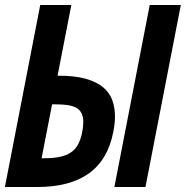

<svg xmlns="http://www.w3.org/2000/svg" viewBox="-66 -749 745 769"><path d="M95.2 -729H219.7L164.6 -445.8H169.4Q233.9 -445.8 277.1 -433.6Q320.3 -421.4 346.4 -399.9Q372.6 -378.4 383.5 -348.4Q394.5 -318.4 394.5 -283.2Q394.5 -268.1 392.8 -252.7Q391.1 -237.3 387.7 -220.2Q365.7 -108.4 289.6 -54.2Q213.4 0 83 0H-46.4ZM533.7 -729H658.2L516.6 0H392.1ZM110.8 -115.2Q147 -115.2 173.1 -120.6Q199.2 -126 217.5 -138.2Q235.8 -150.4 246.8 -170.7Q257.8 -190.9 263.2 -220.2Q265.6 -231.9 266.6 -242.4Q267.6 -252.9 267.6 -261.2Q267.6 -276.9 262.9 -289.8Q258.3 -302.7 248 -311.5Q236.8 -321.3 214.8 -326.2Q192.9 -331.1 152.8 -331.1H142.6L100.6 -115.2Z"/></svg>

Font: Hack
Style: Bold Italic
Weight: 700
Italic angle: -11°
Monospace: yes
Designer: Christopher Simpkins
Foundry: Christopher Simpkins
Version: Version 2.017; ttfautohint (v1.4.1) -l 4 -r 80 -G 350 -x 0 -